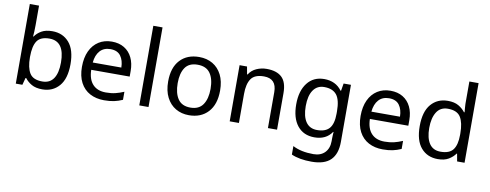

<svg xmlns="http://www.w3.org/2000/svg" viewBox="-76 -1162 4606 1805"><g transform="rotate(10 2227.0 -260.0)"><path d="M173 -575Q173 -541 171.5 -511.5Q170 -482 168 -465H173Q196 -499 236 -522Q276 -545 339 -545Q439 -545 499.5 -475.5Q560 -406 560 -268Q560 -130 499 -60Q438 10 339 10Q276 10 236 -13Q196 -36 173 -68H166L148 0H85V-760H173ZM324 -472Q239 -472 206 -423Q173 -374 173 -271V-267Q173 -168 205.5 -115.5Q238 -63 326 -63Q398 -63 433.5 -116Q469 -169 469 -269Q469 -472 324 -472Z M907 -546Q976 -546 1025.5 -516Q1075 -486 1101.5 -431.5Q1128 -377 1128 -304V-251H761Q763 -160 807.5 -112.5Q852 -65 932 -65Q983 -65 1022.5 -74.5Q1062 -84 1104 -102V-25Q1063 -7 1023 1.5Q983 10 928 10Q852 10 793.5 -21Q735 -52 702.5 -113.5Q670 -175 670 -264Q670 -352 699.5 -415Q729 -478 782.5 -512Q836 -546 907 -546ZM906 -474Q843 -474 806.5 -433.5Q770 -393 763 -321H1036Q1035 -389 1004 -431.5Q973 -474 906 -474Z M1352 0H1264V-760H1352Z M1988 -269Q1988 -136 1920.5 -63Q1853 10 1738 10Q1667 10 1611.5 -22.5Q1556 -55 1524 -117.5Q1492 -180 1492 -269Q1492 -402 1559 -474Q1626 -546 1741 -546Q1814 -546 1869.5 -513.5Q1925 -481 1956.5 -419.5Q1988 -358 1988 -269ZM1583 -269Q1583 -174 1620.5 -118.5Q1658 -63 1740 -63Q1821 -63 1859 -118.5Q1897 -174 1897 -269Q1897 -364 1859 -418Q1821 -472 1739 -472Q1657 -472 1620 -418Q1583 -364 1583 -269Z M2385 -546Q2481 -546 2530 -499.5Q2579 -453 2579 -349V0H2492V-343Q2492 -472 2372 -472Q2283 -472 2249 -422Q2215 -372 2215 -278V0H2127V-536H2198L2211 -463H2216Q2242 -505 2288 -525.5Q2334 -546 2385 -546Z M2935 -546Q2988 -546 3030.5 -526Q3073 -506 3103 -465H3108L3120 -536H3190V9Q3190 124 3131.5 182Q3073 240 2950 240Q2832 240 2757 206V125Q2836 167 2955 167Q3024 167 3063.5 126.5Q3103 86 3103 16V-5Q3103 -17 3104 -39.5Q3105 -62 3106 -71H3102Q3048 10 2936 10Q2832 10 2773.5 -63Q2715 -136 2715 -267Q2715 -395 2773.5 -470.5Q2832 -546 2935 -546ZM2947 -472Q2880 -472 2843 -418.5Q2806 -365 2806 -266Q2806 -167 2842.5 -114.5Q2879 -62 2949 -62Q3030 -62 3067 -105.5Q3104 -149 3104 -246V-267Q3104 -377 3066 -424.5Q3028 -472 2947 -472Z M3567 -546Q3636 -546 3685.5 -516Q3735 -486 3761.5 -431.5Q3788 -377 3788 -304V-251H3421Q3423 -160 3467.5 -112.5Q3512 -65 3592 -65Q3643 -65 3682.5 -74.5Q3722 -84 3764 -102V-25Q3723 -7 3683 1.5Q3643 10 3588 10Q3512 10 3453.5 -21Q3395 -52 3362.5 -113.5Q3330 -175 3330 -264Q3330 -352 3359.5 -415Q3389 -478 3442.5 -512Q3496 -546 3567 -546ZM3566 -474Q3503 -474 3466.5 -433.5Q3430 -393 3423 -321H3696Q3695 -389 3664 -431.5Q3633 -474 3566 -474Z M4114 10Q4014 10 3954 -59.5Q3894 -129 3894 -267Q3894 -405 3954.5 -475.5Q4015 -546 4115 -546Q4177 -546 4216.5 -523Q4256 -500 4281 -467H4287Q4286 -480 4283.5 -505.5Q4281 -531 4281 -546V-760H4369V0H4298L4285 -72H4281Q4257 -38 4217 -14Q4177 10 4114 10ZM4128 -63Q4213 -63 4247.5 -109.5Q4282 -156 4282 -250V-266Q4282 -366 4249 -419.5Q4216 -473 4127 -473Q4056 -473 4020.5 -416.5Q3985 -360 3985 -265Q3985 -169 4020.5 -116Q4056 -63 4128 -63Z"/></g></svg>

Font: Noto Sans Anatolian Hieroglyphs
Style: Regular
Weight: 400
Designer: Monotype Design Team
Foundry: Monotype Imaging Inc.
Version: Version 2.001; ttfautohint (v1.8.4.7-5d5b)